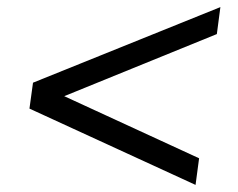

<svg xmlns="http://www.w3.org/2000/svg" viewBox="-20 -514 670 541"><path d="M73 -281 601 -494 591 -418 161 -243 541 -68 531 7 63 -208Z"/></svg>

Font: Rosario Light
Style: Italic
Weight: 300
Italic angle: -8.05°
Designer: Hector Gatti
Foundry: Omnibus Type
Version: Version 1.101; ttfautohint (v1.8.1.43-b0c9)